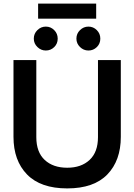

<svg xmlns="http://www.w3.org/2000/svg" viewBox="-20 -1033 747 1068"><path d="M192 -1013H515V-929H192ZM168 -818Q168 -846 188 -865.5Q208 -885 235 -885Q262 -885 281.5 -865.5Q301 -846 301 -818Q301 -790 281.5 -771Q262 -752 235 -752Q208 -752 188 -771.5Q168 -791 168 -818ZM405 -818Q405 -846 425 -865.5Q445 -885 472 -885Q499 -885 518.5 -865.5Q538 -846 538 -818Q538 -790 518.5 -771Q499 -752 472 -752Q445 -752 425 -771.5Q405 -791 405 -818ZM55 -272V-699H182V-270Q182 -187 228.5 -143.5Q275 -100 354 -100Q432 -100 478.5 -143.5Q525 -187 525 -270V-699H652V-272Q652 -140 577 -62.5Q502 15 354 15Q206 15 130.5 -62.5Q55 -140 55 -272Z"/></svg>

Font: Prompt Medium
Style: Regular
Weight: 500
Designer: Katatrad Team
Foundry: CadsonDemak
Version: Version 1.001